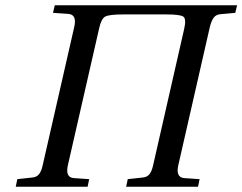

<svg xmlns="http://www.w3.org/2000/svg" viewBox="-20 -712 924 732"><path d="M40 0 46 -29 101 -35Q119 -36 128.5 -47.5Q138 -59 143 -83L263 -609Q274 -656 241 -659L182 -663L189 -692H884L877 -663L822 -658Q804 -657 795 -645Q786 -633 780 -609L660 -83Q649 -36 682 -33L741 -29L735 0H461L467 -29L522 -35Q540 -36 549.5 -47.5Q559 -59 564 -83L682 -601Q691 -640 679 -648.5Q667 -657 615 -657H451Q397 -657 381.5 -649Q366 -641 358 -604L239 -83Q228 -36 261 -33L320 -29L314 0Z"/></svg>

Font: Heuristica
Style: Italic
Weight: 400
Italic angle: -13°
Version: Version 1.0.2